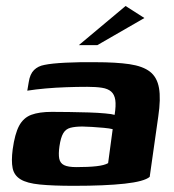

<svg xmlns="http://www.w3.org/2000/svg" viewBox="-20 -609 574 634"><path d="M224.2 4.6Q154.3 4.6 111.6 0.3Q68.9 -3.9 47.8 -16.9Q26.6 -29.8 21.7 -53.8Q16.9 -77.8 21.9 -115.9Q28.9 -166.9 43.1 -193.6Q57.4 -220.2 83.4 -229.9Q109.5 -239.6 151.1 -239.6Q176.8 -239.6 209.1 -239.1Q241.4 -238.6 272.6 -237.7Q303.8 -236.7 327.1 -234.5Q350.5 -232.4 358.5 -229.7Q363.4 -260.6 360.7 -278.8Q357.9 -297.1 347.1 -306.6Q336.3 -316.1 316.7 -319.2Q297.1 -322.3 268.2 -322.3Q233.8 -322.3 198.6 -321Q163.4 -319.8 130.8 -316.9Q98.3 -314 70.1 -309.6L74.9 -337.9Q78.9 -364.5 92.4 -377.8Q105.9 -391 126.8 -394.7Q150.3 -399.7 196.4 -402Q242.5 -404.3 295.5 -403.6Q363.4 -403.6 407.6 -397.1Q451.8 -390.5 475.3 -372.2Q498.7 -354 505 -318.4Q511.3 -282.7 502.6 -224.3L474.3 -25Q456.2 -9.6 391.7 -2.5Q327.2 4.6 224.2 4.6ZM232.4 -57.2Q272.2 -57.2 298.6 -60.2Q325 -63.2 337 -70.3L352.1 -182.5Q342.4 -185.1 322.9 -186.9Q303.4 -188.7 283.6 -189.9Q263.8 -191.2 252.2 -191.2Q228.5 -191.2 212.7 -187.1Q197 -183 188.8 -168.9Q180.5 -154.9 176.3 -125.9Q172.7 -100.6 175.6 -85.4Q178.5 -70.2 191.7 -63.7Q204.8 -57.2 232.4 -57.2ZM240.4 -460 394.7 -589.2 456.8 -549.5 301.5 -460Z"/></svg>

Font: Genos Thin
Style: Italic
Weight: 100
Italic angle: -8°
Designer: Robert E. Leuschke
Foundry: Robert E. Leuschke
Version: Version 1.010